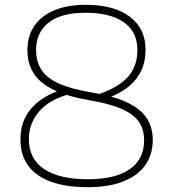

<svg xmlns="http://www.w3.org/2000/svg" viewBox="-20 -769 720 798"><path d="M345 9Q255 9 192.5 -13.5Q130 -36 97.5 -80Q65 -124 65 -189Q65 -267 110.5 -318.8Q156 -370.5 236 -396L274 -379Q188 -357.5 144 -307.2Q100 -257 100 -191Q100 -108.5 163.5 -66.2Q227 -24 346 -24Q459.5 -24 519.2 -65.8Q579 -107.5 579 -186Q579 -232 556.5 -263.8Q534 -295.5 484.5 -316.8Q435 -338 354 -352Q260 -368 202.8 -395.8Q145.5 -423.5 119.8 -464.5Q94 -505.5 94 -561Q94 -620 123 -662Q152 -704 206.5 -726.5Q261 -749 337 -749Q454 -749 519.5 -699.5Q585 -650 585 -562Q585 -512.5 566.2 -473.8Q547.5 -435 511.2 -406.5Q475 -378 423 -360L390 -377Q475 -407 513 -450.8Q551 -494.5 551 -561Q551 -637.5 494.2 -676.8Q437.5 -716 336 -716Q234 -716 182 -675Q130 -634 130 -562Q130 -513.5 152 -479.2Q174 -445 224.5 -422Q275 -399 360 -385Q451 -370 507.2 -343.8Q563.5 -317.5 589.2 -278.8Q615 -240 615 -188Q615 -127 583.8 -82.8Q552.5 -38.5 492.2 -14.8Q432 9 345 9Z"/></svg>

Font: Encode Sans SC Expanded Thin
Style: Regular
Weight: 250
Width: 7
Designer: Multiple Designers
Foundry: Impallari Type
Version: Version 3.002